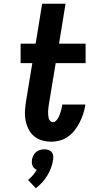

<svg xmlns="http://www.w3.org/2000/svg" viewBox="-20 -755 540 1034"><path d="M256 8Q230 8 206 1Q182 -6 163.5 -21.5Q145 -37 134 -59Q123 -81 118 -106Q113 -131 114.5 -157Q116 -183 120 -209L154 -415H91V-520H172L207 -735H333L298 -520H441V-415H280L243 -192Q242 -182 240.5 -173Q239 -164 239 -155Q239 -146 239.5 -137Q240 -128 242 -119.5Q244 -111 250 -104Q256 -97 265 -97Q274 -97 281 -104Q288 -111 293 -119.5Q298 -128 301 -136.5Q304 -145 307 -154Q310 -163 312 -172Q314 -181 315 -189V-192H439V-186Q435 -163 427.5 -140Q420 -117 409 -95.5Q398 -74 382.5 -54Q367 -34 347 -19.5Q327 -5 303 1.5Q279 8 256 8ZM173 259 131 214Q145 203 157 189Q169 175 178 159Q170 156 164.5 151Q159 146 155.5 138.5Q152 131 151.5 122.5Q151 114 152 105Q154 94 159.5 83Q165 72 174 64Q183 56 195.5 52.5Q208 49 219 49Q230 49 240.5 52.5Q251 56 258 64Q265 72 266.5 83Q268 94 266 105Q263 127 255 148.5Q247 170 235 190Q223 210 207 227.5Q191 245 173 259Z"/></svg>

Font: Iosevka Extrabold Oblique
Style: Regular
Weight: 800
Italic angle: -9°
Monospace: yes
Designer: Belleve Invis
Foundry: Belleve Invis
Version: Version 32.5.0; ttfautohint (v1.8.4)